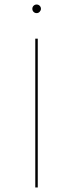

<svg xmlns="http://www.w3.org/2000/svg" viewBox="-20 -829 323 849"><path d="M136 -658H147V0H136ZM123 -790Q123 -798 128.5 -803.5Q134 -809 142 -809Q150 -809 155.5 -803.5Q161 -798 161 -790Q161 -783 155.5 -777Q150 -771 142 -771Q134 -771 128.5 -776.5Q123 -782 123 -790Z"/></svg>

Font: Ysabeau Hairline
Style: Regular
Weight: 100
Designer: Christian Thalmann (Catharsis Fonts)
Version: Version 0.003